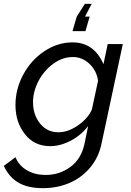

<svg xmlns="http://www.w3.org/2000/svg" viewBox="-58 -750 677 993"><path d="M416 -730 381.8 -664.1H405.8L383.8 -588.9H316.9L338.9 -664.1L380.9 -730ZM-38.1 107.9 22 63Q41 107.9 82.3 131.3Q123.5 154.8 178.2 154.8Q250 154.8 306.2 113.3Q362.3 71.8 378.9 -5.9L397.9 -98.1Q361.8 -50.8 307.9 -22.5Q253.9 5.9 201.2 5.9Q119.6 5.9 70.8 -56.2Q22 -118.2 22 -207Q22 -289.6 62.3 -364.3Q102.5 -439 171.1 -484.9Q239.7 -530.8 316.9 -530.8Q428.7 -530.8 477.1 -418L499 -522H577.1L466.8 -5.9Q451.7 65.9 406.5 118.7Q361.3 171.4 298.8 197.3Q236.3 223.1 164.1 223.1Q84 223.1 35.6 193.6Q-12.7 164.1 -38.1 107.9ZM417 -183.1 449.2 -333Q440.9 -386.2 403.8 -420.7Q366.7 -455.1 318.8 -455.1Q264.2 -455.1 215.8 -418.9Q167.5 -382.8 140.1 -329.1Q112.8 -275.4 112.8 -221.2Q112.8 -155.8 149.4 -110.8Q186 -65.9 244.1 -65.9Q294.4 -65.9 345.7 -101.8Q397 -137.7 417 -183.1Z"/></svg>

Font: Rawline Medium
Style: Italic
Weight: 500
Italic angle: -12°
Designer: Matt McInerney, Pablo Impallari, Rodrigo Fuenzalida
Foundry: Matt McInerney, Pablo Impallari, Rodrigo Fuenzalida
Version: Version 4.020;PS 004.020;hotconv 1.0.88;makeotf.lib2.5.64775